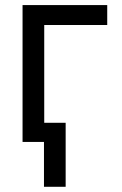

<svg xmlns="http://www.w3.org/2000/svg" viewBox="-20 -550 473 744"><path d="M395.5 -453.1H151.4V-74.2H234.4V173.8H150.4V0H67.4V-530.3H395.5Z"/></svg>

Font: Pretendard
Style: Regular
Weight: 400
Designer: Base glyphs from Inter by Rasmus Andersson; Hangeul glyphs from Noto Sans CJK(Source Han Sans) by Jang Soo-young and Kan
Foundry: Kil Hyung-jin
Version: Version 1.309